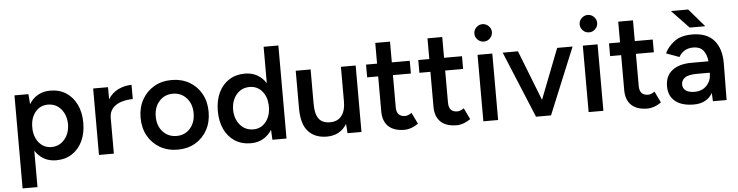

<svg xmlns="http://www.w3.org/2000/svg" viewBox="-52 -983 5534 1439"><g transform="rotate(-5 2715.5 -263.0)"><path d="M67 200V-500H172L178 -424Q203 -466 243.5 -489Q284 -512 337 -512Q405 -512 455.5 -479.5Q506 -447 534.5 -388Q563 -329 563 -250Q563 -171 534.5 -112Q506 -53 455.5 -20.5Q405 12 337 12Q285 12 245 -10.5Q205 -33 179 -74V200ZM309 -90Q369 -90 408 -135Q447 -180 448 -250Q447 -320 408.5 -364.5Q370 -409 310 -409Q252 -409 215.5 -364.5Q179 -320 179 -250Q179 -180 215.5 -135Q252 -90 309 -90Z M659 0V-500H771V-409Q801 -457 848.5 -479.5Q896 -502 948 -502V-395Q902 -395 861.5 -382.5Q821 -370 796 -341.5Q771 -313 771 -268V0Z M1252 12Q1176 12 1118 -21.5Q1060 -55 1027 -114Q994 -173 994 -250Q994 -327 1027 -386Q1060 -445 1117.5 -478.5Q1175 -512 1250 -512Q1325 -512 1383 -478.5Q1441 -445 1473.5 -386Q1506 -327 1506 -250Q1506 -173 1473.5 -114Q1441 -55 1383.5 -21.5Q1326 12 1252 12ZM1252 -91Q1314 -91 1353.5 -135.5Q1393 -180 1393 -250Q1393 -320 1352.5 -364.5Q1312 -409 1250 -409Q1188 -409 1148 -364.5Q1108 -320 1108 -250Q1108 -180 1148 -135.5Q1188 -91 1252 -91Z M1801 12Q1733 12 1682 -20.5Q1631 -53 1603 -112Q1575 -171 1575 -250Q1575 -329 1603 -388Q1631 -447 1682 -479.5Q1733 -512 1801 -512Q1853 -512 1893 -489.5Q1933 -467 1959 -426V-700H2070V0H1964L1960 -75Q1934 -34 1894 -11Q1854 12 1801 12ZM1829 -90Q1883 -90 1919 -130.5Q1955 -171 1959 -236V-264Q1955 -329 1919 -369Q1883 -409 1828 -409Q1767 -409 1729 -364.5Q1691 -320 1690 -250Q1691 -180 1729.5 -135Q1768 -90 1829 -90Z M2295 -244Q2295 -184 2309 -151.5Q2323 -119 2347.5 -106Q2372 -93 2404 -93Q2461 -92 2492 -130Q2523 -168 2523 -239V-500H2634V0H2529L2524 -70Q2473 12 2373 12Q2285 12 2234 -42.5Q2183 -97 2183 -218V-500H2295Z M2957 12Q2878 12 2836.5 -27.5Q2795 -67 2795 -141V-404H2712V-500H2795V-656H2906V-500H3041V-404H2906V-162Q2906 -91 2971 -91Q2981 -91 2992.5 -95Q3004 -99 3020 -110L3061 -25Q3008 12 2957 12Z M3350 12Q3271 12 3229.5 -27.5Q3188 -67 3188 -141V-404H3105V-500H3188V-656H3299V-500H3434V-404H3299V-162Q3299 -91 3364 -91Q3374 -91 3385.5 -95Q3397 -99 3413 -110L3454 -25Q3401 12 3350 12Z M3551 0V-500H3662V0ZM3607 -595Q3580 -595 3560.5 -614.5Q3541 -634 3541 -661Q3541 -687 3560.5 -706.5Q3580 -726 3607 -726Q3634 -726 3653.5 -706.5Q3673 -687 3673 -661Q3673 -634 3653.5 -614.5Q3634 -595 3607 -595Z M3947 0 3740 -500H3855L4003 -122L4150 -500H4266L4060 0Z M4343 0V-500H4454V0ZM4399 -595Q4372 -595 4352.5 -614.5Q4333 -634 4333 -661Q4333 -687 4352.5 -706.5Q4372 -726 4399 -726Q4426 -726 4445.5 -706.5Q4465 -687 4465 -661Q4465 -634 4445.5 -614.5Q4426 -595 4399 -595Z M4785 12Q4706 12 4664.5 -27.5Q4623 -67 4623 -141V-404H4540V-500H4623V-656H4734V-500H4869V-404H4734V-162Q4734 -91 4799 -91Q4809 -91 4820.5 -95Q4832 -99 4848 -110L4889 -25Q4836 12 4785 12Z M5134 12Q5044 12 4994.5 -28Q4945 -68 4945 -141Q4945 -219 4997.5 -260Q5050 -301 5144 -301H5271Q5265 -355 5240 -384.5Q5215 -414 5166 -414Q5093 -414 5057 -352L4959 -388Q4982 -437 5031.5 -474.5Q5081 -512 5166 -512Q5276 -512 5330.5 -449Q5385 -386 5384 -274L5381 0H5278L5275 -62Q5254 -26 5219 -7Q5184 12 5134 12ZM5148 -82Q5204 -82 5238.5 -118.5Q5273 -155 5273 -207V-215H5180Q5113 -215 5086 -196Q5059 -177 5059 -144Q5059 -115 5082.5 -98.5Q5106 -82 5148 -82ZM5153 -565 5023 -701H5153L5270 -565Z"/></g></svg>

Font: Figtree SemiBold
Style: Regular
Weight: 600
Designer: Erik Kennedy
Foundry: Erik Kennedy
Version: Version 2.001; ttfautohint (v1.8.4.7-5d5b);gftools[0.9.27]